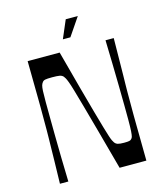

<svg xmlns="http://www.w3.org/2000/svg" viewBox="-126 -965 916 1060"><g transform="rotate(-15 332.5 -434.5)"><path d="M84 0Q86 -78 87 -128Q88 -178 88.5 -209.5Q89 -241 89.5 -262.5Q90 -284 90 -303.5Q90 -323 90 -350Q90 -377 90 -396.5Q90 -416 90 -437.5Q90 -459 89.5 -490.5Q89 -522 88.5 -572Q88 -622 87 -700H270Q304 -572 328.5 -482Q353 -392 369.5 -333Q386 -274 396.5 -238.5Q407 -203 413 -184.5Q419 -166 423 -158Q427 -150 431 -144Q438 -134 449.5 -130.5Q461 -127 485 -127Q506 -127 515 -129Q524 -131 528 -137Q532 -140 534.5 -148.5Q537 -157 538.5 -179Q540 -201 540 -245Q540 -276 539.5 -325.5Q539 -375 538 -436Q537 -497 535.5 -564.5Q534 -632 532 -700H579Q578 -622 577.5 -572Q577 -522 576.5 -490.5Q576 -459 575.5 -437.5Q575 -416 575 -396.5Q575 -377 575 -350Q575 -323 575 -303.5Q575 -284 575 -262.5Q575 -241 575.5 -209.5Q576 -178 576.5 -128Q577 -78 578 0H425Q389 -133 363.5 -226Q338 -319 321 -379.5Q304 -440 293.5 -476Q283 -512 276.5 -529Q270 -546 266 -553Q262 -560 258 -565Q250 -574 236.5 -576.5Q223 -579 194 -579Q165 -579 154 -576.5Q143 -574 138 -566Q133 -560 130 -550Q127 -540 126 -519Q125 -498 125 -456Q125 -427 125.5 -379Q126 -331 126.5 -270Q127 -209 128.5 -140.5Q130 -72 132 0ZM306 -766 350 -869H419L349 -766Z"/></g></svg>

Font: Ojuju Medium
Style: Regular
Weight: 500
Designer: Chisaokwu Joboson, Mirko Velimirovic
Foundry: Udi Foundry
Version: Version 1.000